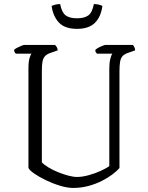

<svg xmlns="http://www.w3.org/2000/svg" viewBox="-20 -925 727 945"><path d="M340 0Q311 0 275 -11Q239 -22 205 -38.5Q171 -55 147.5 -71.5Q124 -88 120 -99V-587Q120 -622 125.5 -639.5Q131 -657 135 -661H58Q55 -663 52.5 -667.5Q50 -672 49 -679Q53 -684 63.5 -689.5Q74 -695 85 -699.5Q96 -704 100 -704H251Q255 -700 259 -694Q263 -688 264 -677L227 -664Q210 -658 201 -648Q192 -638 189 -621Q186 -604 186 -577V-126Q197 -114 218.5 -101Q240 -88 266 -77.5Q292 -67 316.5 -60.5Q341 -54 359 -54Q385 -54 417.5 -63Q450 -72 478 -85Q506 -98 518 -108V-587Q518 -616 523 -635.5Q528 -655 533 -661H457Q454 -664 451.5 -668Q449 -672 449 -679Q453 -684 464 -690Q475 -696 485.5 -700Q496 -704 500 -704H634Q637 -701 641 -693.5Q645 -686 645 -677L608 -664Q591 -658 582.5 -648Q574 -638 571 -620.5Q568 -603 568 -574V-98Q555 -83 532.5 -66Q510 -49 480 -34Q450 -19 414.5 -9.5Q379 0 340 0ZM359 -783Q299 -783 270 -814Q241 -845 234 -896Q241 -899 252 -902Q263 -905 276 -905Q284 -864 303 -849.5Q322 -835 359 -835Q395 -835 414.5 -849Q434 -863 442 -905Q456 -905 467 -902Q478 -899 484 -896Q477 -842 447 -812.5Q417 -783 359 -783Z"/></svg>

Font: Texturina Medium 12pt Thin
Style: Regular
Weight: 250
Version: Version 1.002